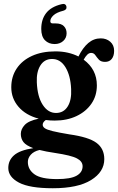

<svg xmlns="http://www.w3.org/2000/svg" viewBox="-20 -734 612 996"><path d="M340 -37Q440 -23 480.5 7Q521 37 521 91.5Q521 157.5 452.5 200Q384 242.5 254 242.5Q133.5 242.5 78.2 213.2Q23 184 23 137.5Q23 98 52.5 71.8Q82 45.5 152.5 34.5Q115 20.5 101.5 2.8Q88 -15 88 -39.5Q88 -64 108.2 -85.8Q128.5 -107.5 181 -118.5Q114 -136 76.2 -179.8Q38.5 -223.5 38.5 -281.5Q38.5 -336.5 66.5 -378.5Q94.5 -420.5 146 -444Q197.5 -467.5 267.5 -467.5Q302.5 -467.5 332.5 -460.5Q362.5 -453.5 387 -441Q409.5 -486.5 438 -510.8Q466.5 -535 502.5 -535Q532 -535 552 -517.5Q572 -500 572 -470.5Q572 -444 559.8 -428.5Q547.5 -413 525 -413Q503.5 -413 493 -424.5Q482.5 -436 474.5 -447.8Q466.5 -459.5 453 -459.5Q442 -459.5 432.8 -450.5Q423.5 -441.5 414 -424.5Q482.5 -374 482.5 -291Q482.5 -237 454.2 -196Q426 -155 376.8 -131.8Q327.5 -108.5 264 -108.5Q239.5 -108.5 217.5 -111.5Q201.5 -100 201.5 -87Q201.5 -76.5 212.5 -68.8Q223.5 -61 253.2 -53.8Q283 -46.5 340 -37ZM248.5 -428Q210 -427.5 189.2 -394Q168.5 -360.5 171 -307Q174 -232.5 201.8 -190Q229.5 -147.5 271.5 -148Q310.5 -148.5 331.2 -181.8Q352 -215 349 -272Q346 -342.5 319.2 -385.8Q292.5 -429 248.5 -428ZM124.5 106Q124.5 145.5 158.8 170.2Q193 195 276 195Q346 195 377.2 177.5Q408.5 160 408.5 128.5Q408.5 103 378.8 87.5Q349 72 266 59.5Q217.5 52.5 185 44Q155.5 51 140 68.2Q124.5 85.5 124.5 106ZM269 -612.5Q297.5 -612.5 311.5 -598.2Q325.5 -584 325.5 -561.5Q325.5 -537 307.8 -521.2Q290 -505.5 263.5 -505.5Q232.5 -505.5 213.2 -525.2Q194 -545 194 -584Q194 -633.5 219.5 -666.2Q245 -699 298.5 -712Q320 -718 324.5 -700.5Q328 -684 309 -678.5Q273 -669.5 257 -654.2Q241 -639 241 -624Q241 -612.5 254 -612.5Z"/></svg>

Font: Fraunces 72pt S050 SemiBold
Style: Regular
Weight: 600
Version: Version 1.000; ttfautohint (v1.8.3)